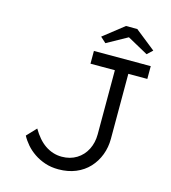

<svg xmlns="http://www.w3.org/2000/svg" viewBox="-128 -989 984 1103"><g transform="rotate(15 364.0 -438.0)"><path d="M321 10Q278 10 242 -2Q206 -14 176.5 -34Q147 -54 125.5 -79Q104 -104 91 -129L144 -185Q161 -156 180.5 -133.5Q200 -111 222 -96Q244 -81 269 -73Q294 -65 321 -65Q371 -65 409 -88.5Q447 -112 467.5 -152.5Q488 -193 488 -243V-624H343V-700H681V-624H568V-237Q568 -187 551 -142Q534 -97 502 -62.5Q470 -28 424 -9Q378 10 321 10ZM395 -760 362 -790 484 -886H551L672 -790L640 -760L502 -836H532Z"/></g></svg>

Font: Lexend Exa Light
Style: Regular
Weight: 300
Designer: Bonnie Shaver-Troup, Thomas Jockin
Foundry: Lexend
Version: Version 1.007